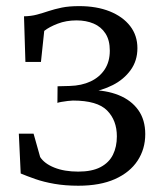

<svg xmlns="http://www.w3.org/2000/svg" viewBox="-20 -582 526 612"><path d="M229.5 10Q188 10 153.5 4Q119 -2 92 -11.5Q65 -21 46 -29L40 -156H87L108 -81.5Q121.5 -60.5 153.2 -47.8Q185 -35 229.5 -35Q273 -35 300.2 -49.2Q327.5 -63.5 340 -88.8Q352.5 -114 352.5 -147.5Q352.5 -198.5 321.2 -230Q290 -261.5 212.5 -261.5Q207 -261.5 196.2 -260.2Q185.5 -259 175.8 -257.2Q166 -255.5 163 -254L163.5 -307L202 -308Q240 -309 268.8 -322.5Q297.5 -336 313.8 -360.8Q330 -385.5 330 -420.5Q330 -454 316.2 -475.2Q302.5 -496.5 278.5 -506.8Q254.5 -517 224 -517Q191 -517 163.8 -506.5Q136.5 -496 121 -483.5L110.5 -384.5H61L56.5 -530Q79.5 -530.5 98 -535.5Q116.5 -540.5 135.2 -546.8Q154 -553 177 -557.8Q200 -562.5 232.5 -562.5Q288 -562.5 329.8 -545.8Q371.5 -529 394.8 -499Q418 -469 418 -428.5Q418 -388.5 396.5 -358.8Q375 -329 339.8 -311Q304.5 -293 262.5 -287L264.5 -295Q318 -295 358.2 -278.8Q398.5 -262.5 420.8 -231.2Q443 -200 443 -154.5Q443 -107 418.5 -69.8Q394 -32.5 346.5 -11.2Q299 10 229.5 10Z"/></svg>

Font: Merriweather 28pt Light
Style: Regular
Weight: 300
Version: Version 2.100